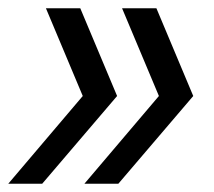

<svg xmlns="http://www.w3.org/2000/svg" viewBox="-24 -478 517 464"><path d="M-4 -34 176 -246 87 -458H170L259 -246L78 -34ZM180 -34 360 -246 271 -458H354L443 -246L262 -34Z"/></svg>

Font: Wix Madefor Text
Style: Italic
Weight: 400
Italic angle: -12°
Designer: Dalton Maag Ltd
Foundry: Dalton Maag Ltd
Version: Version 3.100